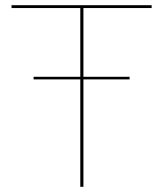

<svg xmlns="http://www.w3.org/2000/svg" viewBox="-20 -720 629 740"><path d="M564.5 -700V-689H301.5V-424H479.5V-414H301.5V0H289.5V-414H109.5V-424H289.5V-689H24.5V-700Z"/></svg>

Font: Lato Hairline
Style: Regular
Weight: 100
Designer: Lukasz Dziedzic
Foundry: tyPoland Lukasz Dziedzic
Version: Version 2.007; 2014-02-27